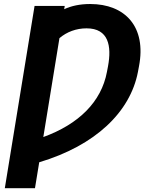

<svg xmlns="http://www.w3.org/2000/svg" viewBox="-20 -757 788 981"><path d="M310.7 -726.6H156.6L4.6 204.5H158.7L180.4 72.1C467.3 -13.5 645.2 -184.3 684.7 -389.2L690 -417.6C729.4 -620.4 619 -736.5 440.7 -736.5C387.8 -736.5 343.4 -726.6 307.9 -709.9ZM201.3 -56.8 283.7 -562.1C321.4 -594.1 369.3 -612.2 422.2 -612.2C535.5 -612.2 550.8 -521 532 -419L526.3 -389.2C497.5 -236.2 382.1 -122.5 201.3 -56.8Z"/></svg>

Font: Magic Ui Pro
Style: Bold Italic
Weight: 700
Italic angle: -9.39999°
Designer: Stefan Endress, Andreas Faust
Version: Version 1.000;FEAKit 1.0